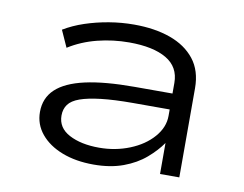

<svg xmlns="http://www.w3.org/2000/svg" viewBox="-62 -586 860 677"><g transform="rotate(10 368.0 -247.5)"><path d="M311 8Q247 8 198 -11Q149 -30 121 -64Q93 -98 93 -142Q93 -192 127 -224Q161 -256 230 -271.5Q299 -287 406 -287H558V-230H411Q343 -230 296.5 -224.5Q250 -219 222 -209Q194 -199 182 -182.5Q170 -166 170 -143Q170 -99 212.5 -76.5Q255 -54 320 -54Q378 -54 429 -74.5Q480 -95 511 -130.5Q542 -166 542 -207V-325Q542 -382 494.5 -410Q447 -438 361 -438Q303 -438 247.5 -424Q192 -410 146 -381L119 -441Q152 -461 192.5 -474.5Q233 -488 277.5 -495.5Q322 -503 367 -503Q441 -503 497 -483Q553 -463 585 -422.5Q617 -382 617 -319V0H548V-110V-111Q528 -82 495.5 -54Q463 -26 417 -9Q371 8 311 8Z"/></g></svg>

Font: Nunito Sans 7pt Expanded Light
Style: Regular
Weight: 300
Width: 7
Designer: Vernon Adams
Foundry: Vernon Adams
Version: Version 3.101;gftools[0.9.27]